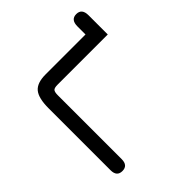

<svg xmlns="http://www.w3.org/2000/svg" viewBox="-211 -883 1025 1025"><g transform="rotate(-45 301.0 -370.5)"><path d="M578 -703V-558H199Q175 -558 167.5 -550Q160 -542 160 -517V-35Q160 13 118 13Q76 13 76 -35V-503Q76 -579 102 -610.5Q128 -642 192 -642H494V-703Q494 -754 536 -754Q578 -754 578 -703Z"/></g></svg>

Font: Jura
Style: Bold
Weight: 700
Designer: Daniel Johnson, Alexei Vanyashin
Foundry: Daniel Johnson
Version: Version 5.103